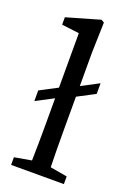

<svg xmlns="http://www.w3.org/2000/svg" viewBox="-143 -793 584 848"><g transform="rotate(20 149.0 -369.5)"><path d="M25 0V-36L105 -50Q106 -91 106.5 -130.5Q107 -170 107 -210V-343L25 -300V-350L107 -393V-649L25 -659V-694L181 -739L195 -731L191 -589V-431L273 -474V-424L191 -381V-210Q191 -170 191.5 -130Q192 -90 193 -50L273 -36V0Z"/></g></svg>

Font: Source Serif Pro
Style: Regular
Weight: 400
Designer: Frank Grießhammer
Foundry: Adobe Systems Incorporated
Version: Version 3.001;hotconv 1.0.111;makeotfexe 2.5.65597